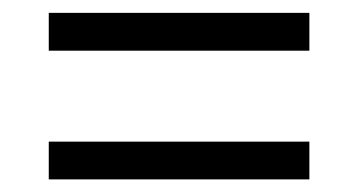

<svg xmlns="http://www.w3.org/2000/svg" viewBox="-20 -482 559 300"><path d="M463.4 -402.8H56.2V-461.9H463.4ZM463.4 -201.7H56.2V-260.7H463.4Z"/></svg>

Font: Heebo Light
Style: Regular
Weight: 300
Designer: Oded Ezer
Foundry: Ezer Type House
Version: Version 3.100